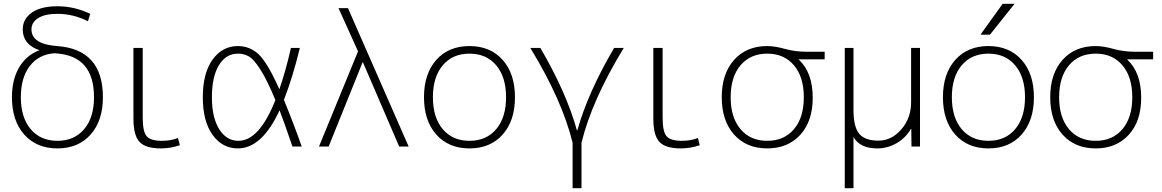

<svg xmlns="http://www.w3.org/2000/svg" viewBox="-20 -773 6132 1013"><path d="M267 -492Q184 -486 137 -424.5Q90 -363 90 -260Q90 -153 142 -91.5Q194 -30 283 -30Q372 -30 424 -91.5Q476 -153 476 -260Q476 -476 280 -491Q277 -491 273 -491.5Q269 -492 267 -492ZM188 -508Q100 -538 100 -618Q100 -673 148 -706.5Q196 -740 283 -740Q373 -740 456 -700L444 -661Q366 -700 283 -700Q217 -700 181.5 -677.5Q146 -655 146 -618Q146 -540 281 -530Q523 -513 523 -260Q523 -136 458 -63Q393 10 283 10Q173 10 108 -63Q43 -136 43 -260Q43 -353 81 -417.5Q119 -482 188 -508Z M733 -520V-153Q733 -78 754 -54Q775 -30 834 -30Q882 -30 919 -45L929 -7Q881 10 829 10Q748 10 716 -24.5Q684 -59 684 -147V-520Z M1478 -246Q1530 -119 1572 0H1523Q1481 -123 1455 -191Q1362 10 1235 10Q1153 10 1101.5 -61.5Q1050 -133 1050 -260Q1050 -387 1101.5 -458.5Q1153 -530 1235 -530Q1299 -530 1345.5 -485.5Q1392 -441 1454 -302Q1488 -401 1515 -520H1562Q1525 -367 1478 -246ZM1433 -245Q1391 -347 1356.5 -402Q1322 -457 1296 -473.5Q1270 -490 1235 -490Q1172 -490 1135 -429Q1098 -368 1098 -260Q1098 -153 1136.5 -91.5Q1175 -30 1238 -30Q1348 -30 1433 -245Z M2086 0 1895 -444H1893L1714 0H1663L1869 -502L1766 -730H1816L2136 0Z M2598 -428.5Q2546 -490 2457 -490Q2368 -490 2316 -428.5Q2264 -367 2264 -260Q2264 -153 2316 -91.5Q2368 -30 2457 -30Q2546 -30 2598 -91.5Q2650 -153 2650 -260Q2650 -367 2598 -428.5ZM2632 -63Q2567 10 2457 10Q2347 10 2282 -63Q2217 -136 2217 -260Q2217 -384 2282 -457Q2347 -530 2457 -530Q2567 -530 2632 -457Q2697 -384 2697 -260Q2697 -136 2632 -63Z M3026 -85Q3081 -283 3220 -520H3271Q3103 -245 3048 -20V220H3001V-20Q2946 -245 2778 -520H2831Q2968 -286 3024 -85Z M3476 -520V-153Q3476 -78 3497 -54Q3518 -30 3577 -30Q3625 -30 3662 -45L3672 -7Q3624 10 3572 10Q3491 10 3459 -24.5Q3427 -59 3427 -147V-520Z M4028 -530Q4068 -530 4121.5 -515Q4175 -500 4235 -500H4331V-460H4195V-458Q4268 -390 4268 -257Q4268 -134 4202.5 -62Q4137 10 4028 10Q3918 10 3853 -63Q3788 -136 3788 -260Q3788 -384 3853 -457Q3918 -530 4028 -530ZM3887 -91.5Q3939 -30 4028 -30Q4117 -30 4169 -91.5Q4221 -153 4221 -260Q4221 -367 4169 -428.5Q4117 -490 4028 -490Q3939 -490 3887 -428.5Q3835 -367 3835 -260Q3835 -153 3887 -91.5Z M4787 -520H4834V0H4789L4788 -93H4786Q4759 -46 4711 -18Q4663 10 4609 10Q4517 10 4483 -50V220H4437V-520H4483V-193Q4483 -104 4513 -67.5Q4543 -31 4615 -31Q4684 -31 4735.5 -90.5Q4787 -150 4787 -233Z M5203 -590H5153L5270 -753H5333ZM5020 -63Q4955 -136 4955 -260Q4955 -384 5020 -457Q5085 -530 5195 -530Q5305 -530 5370 -457Q5435 -384 5435 -260Q5435 -136 5370 -63Q5305 10 5195 10Q5085 10 5020 -63ZM5054 -91.5Q5106 -30 5195 -30Q5284 -30 5336 -91.5Q5388 -153 5388 -260Q5388 -367 5336 -428.5Q5284 -490 5195 -490Q5106 -490 5054 -428.5Q5002 -367 5002 -260Q5002 -153 5054 -91.5Z M5761 -530Q5801 -530 5854.5 -515Q5908 -500 5968 -500H6064V-460H5928V-458Q6001 -390 6001 -257Q6001 -134 5935.5 -62Q5870 10 5761 10Q5651 10 5586 -63Q5521 -136 5521 -260Q5521 -384 5586 -457Q5651 -530 5761 -530ZM5620 -91.5Q5672 -30 5761 -30Q5850 -30 5902 -91.5Q5954 -153 5954 -260Q5954 -367 5902 -428.5Q5850 -490 5761 -490Q5672 -490 5620 -428.5Q5568 -367 5568 -260Q5568 -153 5620 -91.5Z"/></svg>

Font: M PLUS 1p Light
Style: Regular
Weight: 300
Version: Version 1.061